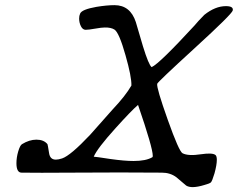

<svg xmlns="http://www.w3.org/2000/svg" viewBox="-20 -687 947 764"><path d="M837.9 -69.8Q842.8 -64.9 842.8 -51.3Q842.8 -30.8 833.5 2.9Q824.2 33.7 819.3 38.6Q814.5 43.5 792.5 49.3Q767.1 57.1 747.6 57.6Q730.5 57.6 720.7 51.3L681.6 18.1Q657.2 0 624 0Q468.3 -1.5 264.2 0Q127.9 1 65.9 0Q45.4 0 45.4 -37.6Q45.4 -60.5 52.5 -84.5Q59.6 -108.4 67.4 -113.3Q96.7 -131.3 125 -131.3Q154.3 -131.3 168.9 -113.3Q169.9 -112.3 175.3 -77.6Q179.2 -51.8 202.1 -51.8Q212.4 -51.8 227.1 -56.6Q260.7 -67.9 338.9 -150.9Q382.8 -200.2 426.8 -250Q479.5 -305.7 502.9 -346.7Q503.9 -381.3 479.5 -466.8Q454.1 -557.1 435.5 -569.3Q421.4 -578.1 397 -577.6Q384.3 -577.6 358.4 -573Q332.5 -568.4 320.8 -568.4Q309.1 -568.4 302 -582.5Q294.9 -596.7 294.9 -613.3Q294.9 -624.5 298.8 -632.8Q305.2 -649.4 363.8 -659.7Q405.3 -666.5 435.5 -666.5Q498.5 -666.5 520.5 -599.1Q534.7 -551.3 548.8 -502.9Q571.8 -428.2 583.5 -419.9Q614.7 -434.1 753.9 -585.4Q766.6 -601.1 793 -627.9Q836.4 -662.6 878.9 -662.6Q909.7 -662.6 906.2 -645.5Q903.3 -631.3 754.6 -495.4Q606 -359.4 605.5 -353.5Q602.5 -336.9 647.5 -210.4Q692.4 -84 706.5 -77.1Q729.5 -65.4 779.8 -73.2Q826.2 -80.1 837.9 -69.8ZM586.4 -61.5Q587.9 -62.5 587.9 -66.9Q587.9 -99.1 529.3 -269.5Q503.4 -247.6 440.4 -177.7Q366.7 -96.2 353 -63.5Q359.4 -63.5 419.9 -54.2Q475.6 -46.4 511.7 -46.4Q561 -46.4 586.4 -61.5Z"/></svg>

Font: Accordance
Style: Italic
Weight: 400
Italic angle: -11°
Version: Version 1.2 (build January 31, 2020) Miklal Software Solutio